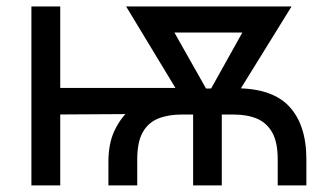

<svg xmlns="http://www.w3.org/2000/svg" viewBox="-20 -562 996 582"><path d="M308.6 0V-70.3Q308.6 -127.9 327.6 -167.2Q346.7 -206.5 375.7 -231.4Q404.8 -256.3 436.8 -269.5Q468.8 -282.7 494.9 -287.8Q521 -293 533.7 -293L688.5 -294.4Q803.2 -295.9 856 -240Q908.7 -184.1 908.7 -79.1V0H821.8V-79.1Q821.8 -130.9 805.2 -160.4Q788.6 -189.9 758.8 -202.4Q729 -214.8 688.5 -214.8H530.3Q489.7 -214.8 459.5 -202.6Q429.2 -190.4 412.6 -160.9Q396 -131.3 396 -79.1V0ZM75.2 0V-542.5H162.6V0ZM128.4 -214.8V-295.4H548.3V-217.3ZM565.4 0V-281.2H652.3V0ZM557.6 -219.7 362.3 -542.5H463.9L636.7 -236.8L627 -219.7ZM597.7 -219.7 589.8 -239.7 758.8 -542.5H863.8L664.1 -219.7ZM439.5 -463.4V-542.5H802.7V-463.4Z"/></svg>

Font: Inter 16pt
Style: Regular
Weight: 400
Version: Version 4.001;git-66647c0bb